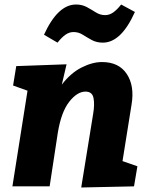

<svg xmlns="http://www.w3.org/2000/svg" viewBox="-20 -826 662 851"><path d="M340 5 393 -322Q400 -363 394.5 -391.5Q389 -420 359 -420Q322 -420 286.5 -374.5Q251 -329 236 -236L200 0H35L102 -424L38 -447L52 -533L275 -541L254 -451Q293 -502 341 -526.5Q389 -551 432 -551Q507 -551 542 -498Q577 -445 563 -362L523 -112L589 -89L574 0ZM436 -637Q408 -637 387 -648.5Q366 -660 347 -672Q328 -684 306 -684Q287 -684 270 -672Q253 -660 235 -637L175 -672Q236 -806 317 -806Q344 -806 365 -794.5Q386 -783 405 -771Q424 -759 446 -759Q465 -759 482 -771Q499 -783 517 -806L578 -773Q517 -637 436 -637Z"/></svg>

Font: Bitter ExtraBold
Style: Italic
Weight: 800
Italic angle: -9°
Designer: Sol Matas, and Bitter project Authors
Foundry: Sol Matas
Version: Version 2.001